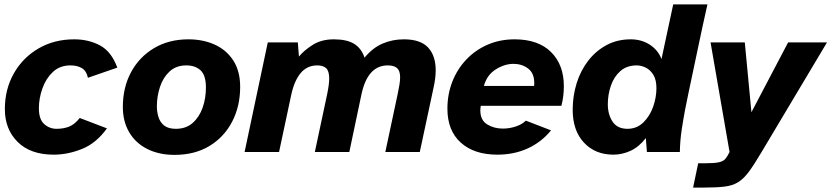

<svg xmlns="http://www.w3.org/2000/svg" viewBox="-20 -688 3763 869"><path d="M223 12Q118 12 60 -45.5Q2 -103 2 -194Q2 -284 42.5 -355.5Q83 -427 154 -468.5Q225 -510 316 -510Q381 -510 432.5 -482.5Q484 -455 511 -382L378 -336Q371 -368 350 -380Q329 -392 299 -392Q251 -392 219.5 -362.5Q188 -333 172 -288Q156 -243 156 -198Q156 -148 180 -126.5Q204 -105 236 -105Q268 -105 293 -115Q318 -125 341 -154L464 -107Q416 -40 351.5 -14Q287 12 223 12Z M770 13Q700 13 647 -13.5Q594 -40 565 -89Q536 -138 536 -204Q536 -292 573 -361Q610 -430 677 -470Q744 -510 833 -510Q899 -510 952 -486Q1005 -462 1036 -414Q1067 -366 1067 -295Q1067 -207 1030.5 -137Q994 -67 927.5 -27Q861 13 770 13ZM776 -105Q822 -105 852 -131.5Q882 -158 897 -200.5Q912 -243 912 -292Q912 -347 888 -369.5Q864 -392 823 -392Q777 -392 747.5 -364.5Q718 -337 704 -294.5Q690 -252 690 -206Q690 -181 697.5 -157.5Q705 -134 723.5 -119.5Q742 -105 776 -105Z M1087 0 1192 -496H1328L1333 -432Q1356 -460 1395.5 -485Q1435 -510 1491 -510Q1550 -510 1583 -489.5Q1616 -469 1630 -427Q1666 -471 1711 -490.5Q1756 -510 1808 -510Q1883 -510 1917.5 -473Q1952 -436 1952 -370Q1952 -352 1949.5 -332Q1947 -312 1942 -290L1880 0H1724L1780 -263Q1785 -286 1788 -305Q1791 -324 1791 -338Q1791 -367 1777.5 -379.5Q1764 -392 1735 -392Q1644 -392 1616 -261L1561 0H1405L1461 -263Q1470 -307 1470 -332Q1470 -367 1456 -379.5Q1442 -392 1416 -392Q1370 -392 1341 -357.5Q1312 -323 1298 -258L1243 0Z M2231 12Q2126 12 2065.5 -42.5Q2005 -97 2005 -196Q2005 -262 2027.5 -319Q2050 -376 2091 -419Q2132 -462 2187.5 -486Q2243 -510 2309 -510Q2416 -510 2474 -452.5Q2532 -395 2532 -298Q2532 -277 2529.5 -255Q2527 -233 2521 -209H2156Q2155 -203 2154.5 -198Q2154 -193 2154 -188Q2154 -144 2185 -125Q2216 -106 2256 -106Q2286 -106 2314.5 -115.5Q2343 -125 2360 -142L2474 -98Q2431 -45 2369 -16.5Q2307 12 2231 12ZM2170 -299H2397Q2398 -303 2398 -306Q2398 -309 2398 -313Q2398 -357 2370 -378Q2342 -399 2304 -399Q2264 -399 2224 -374Q2184 -349 2170 -299Z M2756 12Q2674 12 2623 -42.5Q2572 -97 2572 -191Q2572 -254 2590 -311.5Q2608 -369 2642.5 -413.5Q2677 -458 2725.5 -484Q2774 -510 2835 -510Q2883 -510 2920.5 -486Q2958 -462 2974 -421L3027 -668H3182Q3182 -668 3176 -641.5Q3170 -615 3160.5 -571.5Q3151 -528 3140 -475Q3129 -422 3117.5 -368.5Q3106 -315 3096.5 -269Q3087 -223 3081 -193Q3074 -156 3066 -105Q3058 -54 3057 0H2908L2903 -63Q2872 -23 2834 -5.5Q2796 12 2756 12ZM2820 -105Q2862 -105 2891.5 -133.5Q2921 -162 2936 -204.5Q2951 -247 2951 -289Q2951 -327 2937 -349.5Q2923 -372 2902.5 -382Q2882 -392 2862 -392Q2817 -392 2788 -366.5Q2759 -341 2745 -300.5Q2731 -260 2731 -216Q2731 -170 2752.5 -137.5Q2774 -105 2820 -105Z M3117 161 3140 51H3171Q3213 51 3233.5 46.5Q3254 42 3263.5 30.5Q3273 19 3282 0L3196 -496H3351L3381 -180L3547 -496H3723L3427 0Q3394 56 3370 88.5Q3346 121 3321 136.5Q3296 152 3260 156.5Q3224 161 3166 161Z"/></svg>

Font: Atkinson Hyperlegible
Style: Bold Italic
Weight: 700
Italic angle: -12°
Designer: Elliott Scott, Megan Eiswerth, Linus Boman, Theodore Petrosky
Foundry: Braille Institute
Version: Version 1.006; ttfautohint (v1.8.3)